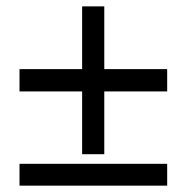

<svg xmlns="http://www.w3.org/2000/svg" viewBox="-20 -585 589 605"><path d="M308.6 -296.9V-99.1H238.8V-296.9H41.5V-367.2H238.8V-564.9H308.6V-367.2H506.8V-296.9ZM506.8 -68.8V0H41.5V-68.8Z"/></svg>

Font: Tinos
Style: Bold Italic
Weight: 700
Italic angle: -16.333°
Designer: Steve Matteson
Foundry: Monotype Imaging Inc.
Version: Version 1.23